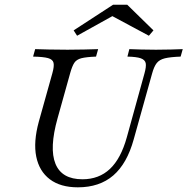

<svg xmlns="http://www.w3.org/2000/svg" viewBox="-20 -778 790 809"><path d="M308.1 11.3Q234.7 11.3 189.9 -22.6Q145.2 -56.5 132.7 -118.1Q120.2 -179.8 143.5 -265.3L200.8 -470.2Q208.9 -499.2 205.6 -513.3Q202.4 -527.4 182.7 -533.1Q162.9 -538.7 119.4 -539.5L128.2 -571Q150.8 -570.2 185.9 -569.4Q221 -568.5 264.5 -568.5Q302.4 -568.5 335.5 -569.4Q368.5 -570.2 393.5 -571L384.7 -539.5Q343.5 -537.9 323 -532.7Q302.4 -527.4 293.1 -513.3Q283.9 -499.2 275.8 -470.2L222.6 -279.8Q187.1 -153.2 213.7 -87.9Q240.3 -22.6 327.4 -22.6Q396.8 -22.6 443.1 -66.1Q489.5 -109.7 514.5 -200L588.7 -468.5Q596.8 -497.6 594 -511.7Q591.1 -525.8 573.4 -532.3Q555.6 -538.7 516.9 -539.5L525 -571Q544.4 -570.2 573.4 -569.4Q602.4 -568.5 637.1 -568.5Q672.6 -568.5 701.6 -569.4Q730.6 -570.2 750 -571L741.1 -539.5Q697.6 -537.9 674.6 -532.3Q651.6 -526.6 640.3 -512.1Q629 -497.6 621 -468.5L543.5 -191.1Q515.3 -88.7 457.3 -38.7Q399.2 11.3 308.1 11.3ZM304.8 -627.4 290.3 -650 456.5 -758.1H516.1L626.6 -650L607.3 -627.4L431.5 -721.8L479 -724.2Z"/></svg>

Font: Playfair 12pt Light
Style: Italic
Weight: 300
Italic angle: -15.6°
Designer: Claus Eggers Sørensen
Foundry: Claus Eggers Sørensen
Version: Version 2.000;gftools[0.9.28]